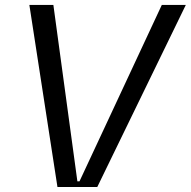

<svg xmlns="http://www.w3.org/2000/svg" viewBox="-20 -747 762 767"><path d="M97.3 -727.3 209.5 0H368.6L722.3 -727.3H626.4L297.6 -22.7H289.1L193.2 -727.3Z"/></svg>

Font: Riot Sans 2.0
Style: Italic
Weight: 400
Italic angle: -9.39999°
Designer: Rasmus Andersson
Foundry: rsms
Version: Version 3.006;hotconv 1.0.109;makeotfexe 2.5.65596